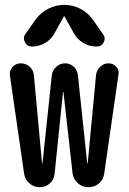

<svg xmlns="http://www.w3.org/2000/svg" viewBox="-20 -785 540 805"><path d="M368.2 -704.1 412.1 -641.6Q423.8 -626 415 -607.9Q406.2 -589.8 384.8 -589.8Q354.5 -589.8 329.1 -605Q303.7 -620.1 289.1 -646.5L250 -716.8Q250 -717.8 249 -717.8Q248 -717.8 248 -716.8L209 -646.5Q195.3 -620.1 169.4 -605Q143.6 -589.8 113.3 -589.8Q93.8 -589.8 84.5 -607.9Q75.2 -626 85.9 -641.6L129.9 -704.1Q151.4 -732.4 182.6 -748.5Q213.9 -764.6 249.5 -764.6Q285.2 -764.6 316.4 -748.5Q347.7 -732.4 368.2 -704.1ZM81.1 -56.6 21.5 -468.8Q18.6 -488.3 32.2 -503.9Q45.9 -519.5 66.4 -519.5Q88.9 -519.5 104.5 -505.4Q120.1 -491.2 122.1 -468.8L156.2 -100.6Q156.2 -99.6 157.2 -99.6Q158.2 -99.6 158.2 -100.6L197.3 -469.7Q200.2 -491.2 216.3 -505.4Q232.4 -519.5 252.9 -519.5Q273.4 -519.5 289.1 -505.4Q304.7 -491.2 306.6 -469.7L345.7 -100.6Q345.7 -99.6 346.7 -99.6Q347.7 -99.6 347.7 -100.6L382.8 -471.7Q385.7 -491.2 400.4 -505.4Q415 -519.5 434.6 -519.5Q454.1 -519.5 467.3 -505.4Q480.5 -491.2 476.6 -471.7L417 -57.6Q414.1 -32.2 395 -16.1Q376 0 350.6 0Q325.2 0 306.2 -17.1Q287.1 -34.2 284.2 -58.6L246.1 -398.4Q246.1 -399.4 245.1 -399.4Q244.1 -399.4 244.1 -398.4L209 -56.6Q207 -32.2 189 -16.1Q170.9 0 146.5 0Q122.1 0 103.5 -16.1Q85 -32.2 81.1 -56.6Z"/></svg>

Font: Rounded-X Mgen+ 1m medium
Style: Regular
Weight: 500
Designer: [Source Han Sans]
Ryoko NISHIZUKA  (kana & ideographs); Paul D. Hunt (Latin, Greek & Cyrillic); Wenlong ZHANG  (bopomofo
Version: Version 1.059.20150602